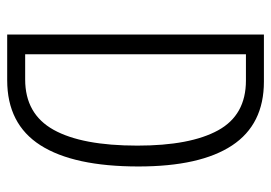

<svg xmlns="http://www.w3.org/2000/svg" viewBox="-130 -624 754 534"><g transform="rotate(90 247.0 -357.0)"><path d="M443 -365Q443 -185 384 -92.5Q325 0 203 0H76V-714H207Q326 -714 384.5 -625.5Q443 -537 443 -365ZM385 -362Q385 -509 342.5 -586.5Q300 -664 204 -664H131V-50H201Q297 -50 341 -129Q385 -208 385 -362Z"/></g></svg>

Font: Noto Sans Telugu ExtraCondensed Light
Style: Regular
Weight: 300
Width: 2
Designer: Jelle Bosma - Monotype Design Team
Foundry: Monotype Imaging Inc.
Version: Version 2.005; ttfautohint (v1.8.4.7-5d5b)